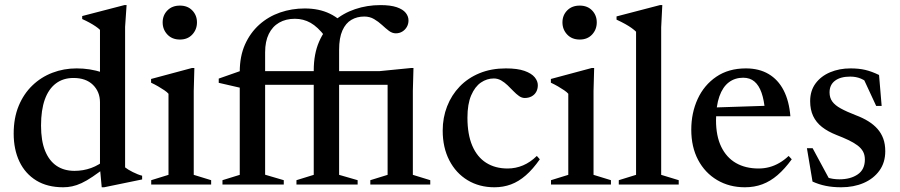

<svg xmlns="http://www.w3.org/2000/svg" viewBox="-20 -742 3618 772"><path d="M382 -330.5Q382 -373 353.8 -400.8Q325.5 -428.5 275.5 -428.5Q234 -428.5 204.8 -406.5Q175.5 -384.5 160.2 -342Q145 -299.5 145 -237Q145 -176 161.2 -135.8Q177.5 -95.5 207.5 -75.2Q237.5 -55 279.5 -55Q314.5 -55 346.5 -66.5Q378.5 -78 408.5 -103.5L410.5 -74Q377.5 -48.5 352.8 -31.8Q328 -15 308 -5.8Q288 3.5 270.2 7.2Q252.5 11 234 11Q170.5 11 126 -16.2Q81.5 -43.5 58.2 -92.2Q35 -141 35 -205Q35 -267.5 55 -316Q75 -364.5 110 -398.2Q145 -432 190.8 -449.5Q236.5 -467 288 -467Q315 -467 340.5 -463Q366 -459 392.5 -450.5Q419 -442 446.5 -428L382 -409V-622Q375.5 -628.5 364.5 -636Q353.5 -643.5 339.8 -651Q326 -658.5 310.5 -665.5V-677.5L480 -721.5H489L483 -634V-69Q488 -65 496 -60Q504 -55 513.8 -50.2Q523.5 -45.5 533.2 -41.5Q543 -37.5 551.5 -35.5V-20.5L398.5 11H389L382 -65.5Z M703.5 -583Q672 -583 653 -603.2Q634 -623.5 634 -652Q634 -680.5 653 -700Q672 -719.5 703.5 -719.5Q734.5 -719.5 753.2 -700Q772 -680.5 772 -652Q772 -623.5 753.2 -603.2Q734.5 -583 703.5 -583ZM761.5 -468.5 759 -376.5V-39L829 -17.5V0H588V-17.5L657.5 -39V-365Q652 -371.5 641 -379Q630 -386.5 616.2 -394.5Q602.5 -402.5 587.5 -409.5V-424.5L751.5 -468.5Z M1564 -401H965.5L946.5 -389L859.5 -409V-426L953.5 -459L985.5 -456H1506L1632.5 -468.5H1642.5L1640 -377V-39L1710 -17.5V0H1469V-17.5L1538.5 -39V-422ZM1121 0H874.5V-17.5L944 -39V-453Q944 -515.5 965 -562.8Q986 -610 1022.5 -642.8Q1059 -675.5 1106.2 -691.8Q1153.5 -708 1205 -708Q1234 -708 1259.2 -702.8Q1284.5 -697.5 1306.2 -687Q1328 -676.5 1346.5 -661L1287 -595.5Q1257.5 -634 1228.8 -650.2Q1200 -666.5 1165.5 -666.5Q1129.5 -666.5 1102.5 -651Q1075.5 -635.5 1060.8 -605.5Q1046 -575.5 1046 -531.5V-39.5L1121 -17.5ZM1343.5 -39 1418 -17.5V0H1172V-17.5L1241.5 -39V-459Q1241.5 -525 1263 -574.5Q1284.5 -624 1322 -656.5Q1359.5 -689 1407.8 -705.2Q1456 -721.5 1509.5 -721.5Q1550.5 -721.5 1575.2 -713Q1600 -704.5 1611.2 -690.5Q1622.5 -676.5 1622.5 -660Q1622.5 -645.5 1615.8 -633.8Q1609 -622 1597.5 -615Q1586 -608 1571.5 -608Q1557 -608 1543.5 -618.2Q1530 -628.5 1515.8 -641.8Q1501.5 -655 1484.2 -665.2Q1467 -675.5 1444.5 -675.5Q1415.5 -675.5 1392.8 -662.2Q1370 -649 1356.8 -619.5Q1343.5 -590 1343.5 -541.5Z M2014 -467Q2060.5 -467 2088.8 -457Q2117 -447 2129.8 -431.5Q2142.5 -416 2142.5 -399.5Q2142.5 -384 2135.8 -372.2Q2129 -360.5 2117 -354.2Q2105 -348 2090 -348Q2078 -348 2066.8 -356Q2055.5 -364 2044.2 -375.8Q2033 -387.5 2020.8 -399.2Q2008.5 -411 1994.8 -418.8Q1981 -426.5 1965.5 -426.5Q1937.5 -426.5 1913.5 -410Q1889.5 -393.5 1874.5 -358.5Q1859.5 -323.5 1859.5 -269Q1859.5 -201.5 1879 -156Q1898.5 -110.5 1934.8 -87.5Q1971 -64.5 2021 -64.5Q2053.5 -64.5 2083 -77Q2112.5 -89.5 2138.5 -115L2150.5 -101.5Q2122.5 -61.5 2094 -36.8Q2065.5 -12 2034.5 -0.5Q2003.5 11 1968 11Q1907 11 1860 -17.5Q1813 -46 1786.5 -97.5Q1760 -149 1760 -217Q1760 -269 1777.8 -314.5Q1795.5 -360 1828.5 -394.2Q1861.5 -428.5 1908.5 -447.8Q1955.5 -467 2014 -467Z M2311 -583Q2279.5 -583 2260.5 -603.2Q2241.5 -623.5 2241.5 -652Q2241.5 -680.5 2260.5 -700Q2279.5 -719.5 2311 -719.5Q2342 -719.5 2360.8 -700Q2379.5 -680.5 2379.5 -652Q2379.5 -623.5 2360.8 -603.2Q2342 -583 2311 -583ZM2369 -468.5 2366.5 -376.5V-39L2436.5 -17.5V0H2195.5V-17.5L2265 -39V-365Q2259.5 -371.5 2248.5 -379Q2237.5 -386.5 2223.8 -394.5Q2210 -402.5 2195 -409.5V-424.5L2359 -468.5Z M2638.5 -39 2709 -17.5V0H2468V-17.5L2537.5 -39V-614.5Q2530.5 -621.5 2519.8 -629.2Q2509 -637 2493.8 -645.5Q2478.5 -654 2459 -663V-676L2633.5 -721.5H2643L2638.5 -632Z M2979 -467Q3032 -467 3070.2 -444.5Q3108.5 -422 3130.8 -379Q3153 -336 3158 -274.5H2841L2841.5 -309.5L3102 -318L3056 -295.5Q3052.5 -339.5 3042 -369.2Q3031.5 -399 3013.5 -414.2Q2995.5 -429.5 2968 -429.5Q2935 -429.5 2910.5 -411Q2886 -392.5 2872.5 -354.5Q2859 -316.5 2859 -258.5Q2859 -195 2880 -151.8Q2901 -108.5 2939.2 -86.5Q2977.5 -64.5 3030 -64.5Q3052.5 -64.5 3073.2 -70Q3094 -75.5 3113.5 -86.8Q3133 -98 3151 -115L3163.5 -101.5Q3135.5 -63 3106.5 -38Q3077.5 -13 3045.2 -1Q3013 11 2975 11Q2912.5 11 2863.5 -18Q2814.5 -47 2787 -99Q2759.5 -151 2759.5 -220.5Q2759.5 -288 2785.2 -344Q2811 -400 2860.2 -433.5Q2909.5 -467 2979 -467Z M3399.5 -467Q3433 -467 3458.8 -461Q3484.5 -455 3514.5 -440.5L3525 -316H3503L3444.5 -442L3482.5 -399Q3461 -417.5 3441.8 -425.8Q3422.5 -434 3398.5 -434Q3359.5 -434 3337.5 -417.5Q3315.5 -401 3315.5 -370.5Q3315.5 -349 3326.5 -333.8Q3337.5 -318.5 3360.8 -305.8Q3384 -293 3421.5 -278.5Q3449.5 -268 3471.2 -254.5Q3493 -241 3508.2 -223.8Q3523.5 -206.5 3531.5 -184.5Q3539.5 -162.5 3539.5 -134Q3539.5 -88.5 3516 -56Q3492.5 -23.5 3452.5 -6.2Q3412.5 11 3362.5 11Q3327.5 11 3299.8 5.2Q3272 -0.5 3247 -12L3224.5 -146H3247.5L3322 -8L3271 -43.5Q3288 -35 3301.8 -30Q3315.5 -25 3328.8 -23Q3342 -21 3355 -21Q3400 -21 3428.8 -40.8Q3457.5 -60.5 3457.5 -100.5Q3457.5 -119.5 3449.8 -133.2Q3442 -147 3427 -158Q3412 -169 3391 -179Q3370 -189 3344 -199Q3308.5 -213 3285 -231.5Q3261.5 -250 3249.5 -275.5Q3237.5 -301 3237.5 -335.5Q3237.5 -377 3259.2 -406.5Q3281 -436 3318 -451.5Q3355 -467 3399.5 -467Z"/></svg>

Font: Newsreader 36pt Medium
Style: Regular
Weight: 500
Designer: Hugues Gentile
Foundry: Production Type
Version: Version 1.003